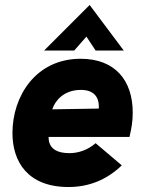

<svg xmlns="http://www.w3.org/2000/svg" viewBox="-20 -740 584 771"><path d="M255 11C337 11 409 -18 469 -76L364 -165C333 -138 295 -125 259 -125C208 -125 184 -143 177 -171C176 -177 175 -183 175 -190H500C508 -225 513 -251 513 -288C513 -416 443 -504 304 -504C123 -504 30 -353 30 -206C30 -91 91 11 255 11ZM157 -537H278L327 -593L364 -537H477L340 -720ZM190 -301C200 -333 234 -379 305 -379C358 -379 377 -349 377 -312L376.5 -304Z"/></svg>

Font: HK Grotesk Black
Style: Italic
Weight: 900
Italic angle: -16°
Designer: Alfredo Marco Pradil
Foundry: Hanken Design Co.
Version: Version 3.001;FEAKit 1.0